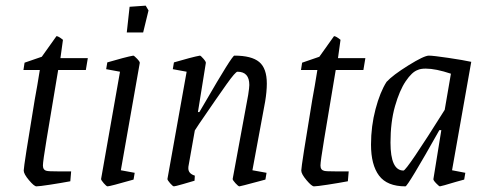

<svg xmlns="http://www.w3.org/2000/svg" viewBox="-20 -651 1731 680"><path d="M64 -47Q64 -63 103 -298Q112 -346 121 -403H63L67 -429L128 -450L180 -523Q187 -523 203 -510L194 -445H291L284 -403H186Q158 -236 145 -157.5Q132 -79 132 -65Q132 -49 145 -46Q151 -44 187 -44H232L229 -9Q197 -3 158 3Q119 9 109 9Q101 9 82.5 -13Q64 -35 64 -47Z M338 -17 405 -397 356 -406 360 -430Q387 -438 413.5 -445Q440 -452 452 -454Q455 -454 465.5 -443Q476 -432 475 -428L408 -48L457 -39L453 -15Q369 9 361 9Q357 9 347.5 -2Q338 -13 338 -17ZM439 -627 496 -631 506 -614 487 -536H429Z M874 -48 924 -39 920 -15 894 -8Q831 9 828 9Q824 9 814 -2Q804 -13 804 -17L859 -315Q863 -341 863 -350Q863 -397 821 -397Q814 -397 783 -353.5Q752 -310 685 -212L670 -189L648 -65Q647 -61 647 -55Q647 -36 670 -29L669 -11Q656 -7 628 1Q600 9 596 9Q592 9 582.5 -2Q573 -13 573 -17L641 -397L592 -406L596 -430Q623 -438 649.5 -445Q676 -452 688 -454Q691 -454 700.5 -443Q710 -432 709 -428L681 -254H686L706 -288Q802 -454 810 -454Q871 -454 898 -431.5Q925 -409 925 -355Q925 -327 919 -291Z M1047 -47Q1047 -63 1086 -298Q1095 -346 1104 -403H1046L1050 -429L1111 -450L1163 -523Q1170 -523 1186 -510L1177 -445H1274L1267 -403H1169Q1141 -236 1128 -157.5Q1115 -79 1115 -65Q1115 -49 1128 -46Q1134 -44 1170 -44H1215L1212 -9Q1180 -3 1141 3Q1102 9 1092 9Q1084 9 1065.5 -13Q1047 -35 1047 -47Z M1581 -48 1628 -39 1624 -15 1595 -7Q1542 9 1538 9Q1535 9 1524.5 -2Q1514 -13 1515 -17L1543 -190H1536Q1424 9 1416 9Q1351 9 1322.5 -29Q1294 -67 1294 -139Q1294 -204 1310 -264.5Q1326 -325 1349 -361Q1371 -385 1426.5 -419.5Q1482 -454 1499 -454Q1514 -454 1568 -446Q1622 -438 1649 -432ZM1555 -262 1577 -390Q1523 -408 1488 -408Q1469 -408 1459 -403Q1439 -396 1417 -363.5Q1395 -331 1379 -275Q1363 -219 1363 -146Q1363 -47 1409 -47Q1420 -47 1555 -262Z"/></svg>

Font: Grenze Light
Style: Italic
Weight: 300
Italic angle: -10°
Designer: Renata Polastri
Foundry: Omnibus-Type
Version: Version 1.002; ttfautohint (v1.8)